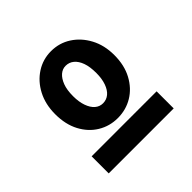

<svg xmlns="http://www.w3.org/2000/svg" viewBox="-136 -768 771 771"><g transform="rotate(-45 250.0 -382.5)"><path d="M249 -258Q203 -258 165 -281Q127 -304 104.5 -346.5Q82 -389 82 -447Q82 -503 104.5 -546Q127 -589 165 -613.5Q203 -638 249 -638Q296 -638 334 -613.5Q372 -589 395 -546Q418 -503 418 -447Q418 -389 395 -346.5Q372 -304 334 -281Q296 -258 249 -258ZM249 -342Q269 -342 284 -354.5Q299 -367 307.5 -391Q316 -415 316 -447Q316 -483 307.5 -506.5Q299 -530 284 -542.5Q269 -555 249 -555Q231 -555 216.5 -542.5Q202 -530 193 -506.5Q184 -483 184 -447Q184 -415 192.5 -391Q201 -367 215.5 -354.5Q230 -342 249 -342ZM66 -224H435V-127H66Z"/></g></svg>

Font: Inconsolata ExtraBold
Style: Regular
Weight: 800
Designer: Raph Levien, Cyreal, Brenton Simpson
Foundry: Raph Levien, Cyreal, Google
Version: Version 3.001